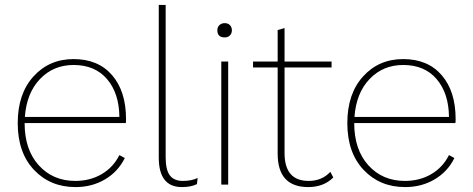

<svg xmlns="http://www.w3.org/2000/svg" viewBox="-20 -750 1921 780"><path d="M492 -266Q492 -254 491 -250H80Q80 -142 137.5 -78.5Q195 -15 286 -15Q346 -15 393 -42.5Q440 -70 465 -120L487 -108Q460 -53 407 -21.5Q354 10 287 10Q184 10 118 -60Q52 -130 52 -250Q52 -369 116 -439.5Q180 -510 279 -510Q379 -510 435.5 -444.5Q492 -379 492 -266ZM279 -486Q197 -486 142.5 -429Q88 -372 81 -275H465Q464 -371 415 -428.5Q366 -486 279 -486Z M653 -730V-111Q653 -60 670 -37.5Q687 -15 723 -15Q758 -15 783 -27L780 -2Q756 10 719 10Q625 10 625 -110V-730Z M893 -598Q863 -598 863 -627Q863 -640 871.5 -648Q880 -656 893 -656Q906 -656 914 -648Q922 -640 922 -627Q922 -614 914 -606Q906 -598 893 -598ZM907 -500V0H879V-500Z M1322 -52 1334 -29Q1295 10 1232 10Q1108 10 1108 -126V-476H1008V-500H1108V-628L1136 -636V-500H1327V-476H1136V-128Q1136 -15 1234 -15Q1288 -15 1322 -52Z M1831 -266Q1831 -254 1830 -250H1419Q1419 -142 1476.5 -78.5Q1534 -15 1625 -15Q1685 -15 1732 -42.5Q1779 -70 1804 -120L1826 -108Q1799 -53 1746 -21.5Q1693 10 1626 10Q1523 10 1457 -60Q1391 -130 1391 -250Q1391 -369 1455 -439.5Q1519 -510 1618 -510Q1718 -510 1774.5 -444.5Q1831 -379 1831 -266ZM1618 -486Q1536 -486 1481.5 -429Q1427 -372 1420 -275H1804Q1803 -371 1754 -428.5Q1705 -486 1618 -486Z"/></svg>

Font: Elaine Sans ExtraLight
Style: Regular
Weight: 275
Designer: Wei Huang
Foundry: Wei Huang
Version: Version 2.001;December 24, 2019;FontCreator 12.0.0.2547 64-b